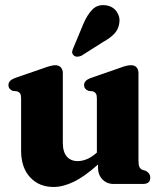

<svg xmlns="http://www.w3.org/2000/svg" viewBox="-20 -732 640 764"><path d="M64 -133V-339.5Q64 -354 60.2 -359.8Q56.5 -365.5 48.5 -368.5L30.5 -370.5Q13.5 -377.5 13.5 -393.5Q13.5 -411.5 39 -421.5L149.5 -459.5Q184 -472.5 200 -472.5Q214.5 -472.5 222.2 -463.8Q230 -455 230 -441.5V-164Q230 -127.5 245.8 -109.2Q261.5 -91 289 -91Q307.5 -91 326.5 -99Q345.5 -107 364.5 -124L365.5 -125V-339.5Q365.5 -354 361.5 -359.8Q357.5 -365.5 350 -368.5L332 -370.5Q314.5 -377.5 314.5 -393.5Q314.5 -411.5 340.5 -421.5L450.5 -459.5Q469 -466.5 480 -469.5Q491 -472.5 502 -472.5Q516 -472.5 523.5 -463.8Q531 -455 531 -441.5V-92.5Q531 -75 534.8 -67.5Q538.5 -60 546 -56.5L560.5 -52Q578 -42 578 -25.5Q578 0 549 0H432Q405 0 387.5 -18.2Q370 -36.5 370 -64.5V-77.5Q316 -29 273.2 -8.5Q230.5 12 193 12Q135.5 12 99.8 -26.5Q64 -65 64 -133ZM312 -637.5Q327.5 -674 348 -694.5Q368.5 -715 400.5 -711Q429.5 -707 444 -686Q458.5 -665 455 -642Q452 -616.5 435.8 -598.8Q419.5 -581 389.5 -564.5L304.5 -510.5Q296 -506.5 287 -506.5Q278 -506.5 272.5 -512.5Q266 -519 267.2 -527Q268.5 -535 273 -544Z"/></svg>

Font: Fraunces 72pt S050
Style: Bold
Weight: 700
Version: Version 1.000; ttfautohint (v1.8.3)